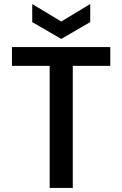

<svg xmlns="http://www.w3.org/2000/svg" viewBox="-20 -927 604 947"><path d="M39 -695H524V-602H339V0H225V-602H39ZM425 -907V-818L282 -735L139 -818V-907L282 -821Z"/></svg>

Font: Parkinsans Medium
Style: Regular
Weight: 500
Designer: Red Stone, Indian Type Foundry
Foundry: Indian Type Foundry
Version: Version 1.000